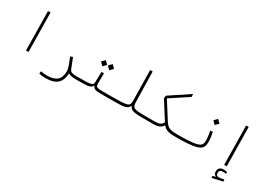

<svg xmlns="http://www.w3.org/2000/svg" viewBox="4 -1693 4095 2950"><g transform="rotate(30 2051.0 -217.5)"><path d="M274.4 0 264.2 -693.4H309.1L319.3 0Z M1023.9 -25.4Q1016.6 104 948 161.4Q879.4 218.8 748 218.8Q716.3 218.8 685.1 215.3Q653.8 211.9 629.4 206.1L633.3 161.6Q660.6 166.5 685.8 169.7Q710.9 172.9 743.7 172.9Q863.3 172.9 920.7 123Q978 73.2 978 -35.6Q978 -73.2 956.5 -133.5Q935.1 -193.8 907.7 -258.8L949.7 -275.4Q977.5 -207.5 992.7 -166Q1007.8 -124.5 1022 -91.8Q1029.8 -74.2 1043.5 -63.7Q1057.1 -53.2 1086.7 -48.8Q1116.2 -44.4 1171.9 -44.4Q1190.4 -44.4 1197 -39.3Q1203.6 -34.2 1203.6 -21.5Q1203.6 -8.3 1193.6 -3.4Q1183.6 1.5 1166 1.5Q1108.4 1.5 1075.2 -5.9Q1042 -13.2 1023.9 -25.4Z M1166 1.5 1171.9 -44.4Q1265.6 -44.4 1319.6 -46.9Q1373.5 -49.3 1398.9 -56.9Q1424.3 -64.5 1431.4 -79.3Q1438.5 -94.2 1439 -119.1L1442.9 -293.5L1487.8 -295.4L1485.4 -124Q1485.4 -93.8 1490.7 -76.4Q1496.1 -59.1 1521 -51.8Q1545.9 -44.4 1604.5 -44.4H1757.8Q1776.4 -44.4 1783 -40.8Q1789.6 -37.1 1789.6 -22Q1789.6 -7.3 1779.5 -2.9Q1769.5 1.5 1752 1.5H1593.3Q1527.8 1.5 1499 -10Q1470.2 -21.5 1457.5 -54.2H1450.7Q1436.5 -26.4 1408 -14.6Q1379.4 -2.9 1326.9 -0.7Q1274.4 1.5 1188 1.5Q1182.6 1.5 1177.2 1.5Q1171.9 1.5 1166 1.5ZM1533.2 -376 1478.5 -430.2 1533.2 -484.9 1587.4 -430.2ZM1411.1 -376 1356.4 -430.2 1411.1 -484.9 1465.3 -430.2Z M1752 1.5Q1723.6 1.5 1723.6 -23.4Q1723.6 -37.6 1733.4 -41Q1743.2 -44.4 1757.8 -44.4Q1869.1 -44.4 1935.1 -47.6Q2001 -50.8 2033.7 -60.8Q2066.4 -70.8 2076.4 -91.3Q2086.4 -111.8 2085.9 -146.5L2076.2 -693.4H2121.1L2133.3 -150.9Q2134.3 -117.7 2140.9 -96.7Q2147.5 -75.7 2168 -64.5Q2188.5 -53.2 2230.5 -48.8Q2272.5 -44.4 2343.8 -44.4Q2380.4 -44.4 2380.4 -23.4Q2380.4 -7.3 2369.9 -2.9Q2359.4 1.5 2337.9 1.5Q2262.2 1.5 2216.6 -4.2Q2170.9 -9.8 2146.2 -25.1Q2121.6 -40.5 2109.4 -69.3H2101.1Q2087.9 -43 2066.7 -28.6Q2045.4 -14.2 2007.6 -7.8Q1969.7 -1.5 1908 0Q1846.2 1.5 1752 1.5Z M2923.8 1.5Q2862.3 1.5 2822.5 -4.6Q2782.7 -10.7 2755.6 -25.9Q2728.5 -41 2705.6 -68.8H2695.8Q2682.1 -41 2645.3 -19.8Q2608.4 1.5 2533.2 1.5H2337.9L2343.8 -43.9H2537.1Q2584.5 -43.9 2611.1 -52.7Q2637.7 -61.5 2651.4 -76.9Q2665 -92.3 2674.3 -112.3Q2671.9 -116.2 2669.4 -120.1L2476.1 -424.8L2482.9 -473.1L2832 -704.6L2834.5 -653.8L2516.6 -444.8L2703.1 -150.9Q2723.1 -119.6 2741.7 -98.9Q2760.3 -78.1 2784.2 -66.2Q2808.1 -54.2 2842.8 -49.3Q2877.4 -44.4 2929.7 -44.4Q2946.8 -44.4 2946.8 -21Q2946.8 -9.8 2940.2 -4.2Q2933.6 1.5 2923.8 1.5Z M2923.8 1.5Q2912.6 1.5 2912.6 -23.9Q2912.6 -44.4 2929.7 -44.4Q3052.7 -44.4 3132.6 -49.6Q3212.4 -54.7 3259 -65.4Q3305.7 -76.2 3327.4 -92.8Q3349.1 -109.4 3355.2 -132.1Q3361.3 -154.8 3361.3 -184.6Q3361.3 -221.2 3355.5 -264.9Q3349.6 -308.6 3341.8 -349.6L3385.7 -353Q3394.5 -311 3400.4 -265.6Q3406.2 -220.2 3406.2 -185.5Q3406.2 -144.5 3397.2 -113.8Q3388.2 -83 3361.3 -61Q3334.5 -39.1 3281.5 -25.1Q3228.5 -11.2 3141.4 -4.9Q3054.2 1.5 2923.8 1.5ZM3356.9 -457 3302.7 -511.2 3356.9 -565.9 3411.1 -511.2Z M3790 0 3779.8 -693.4H3824.7L3835 0ZM3722.2 270.5 3717.8 236.3 3767.1 224.1V217.8Q3727.5 204.6 3727.5 150.9Q3727.5 108.4 3752.7 86.7Q3777.8 64.9 3822.8 64.9Q3855.5 64.9 3883.8 74.2L3881.8 105.5Q3869.1 103.5 3857.4 101.8Q3845.7 100.1 3830.1 100.1Q3793.9 100.1 3779.3 114Q3764.6 127.9 3764.6 154.3Q3764.6 184.1 3776.6 195.8Q3788.6 207.5 3816.9 207.5Q3834 207.5 3857.4 202.6Q3880.9 197.8 3904.3 193.4L3909.7 227.5Z"/></g></svg>

Font: Cascadia Code NF ExtraLight
Style: Regular
Weight: 200
Monospace: yes
Designer: Aaron Bell
Foundry: Saja Typeworks
Version: Version 2404.023; ttfautohint (v1.8.4)